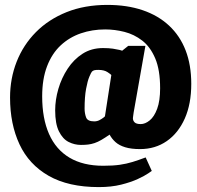

<svg xmlns="http://www.w3.org/2000/svg" viewBox="-20 -650 802 783"><path d="M383 113Q259 113 178.5 67Q98 21 59.5 -61.5Q21 -144 21 -252Q21 -330 48 -398.5Q75 -467 126.5 -519Q178 -571 251.5 -600.5Q325 -630 418 -630Q498 -630 561.5 -608.5Q625 -587 669.5 -545.5Q714 -504 737 -444.5Q760 -385 760 -308Q760 -226 733.5 -166.5Q707 -107 660 -74.5Q613 -42 551 -42Q515 -42 490.5 -49.5Q466 -57 451 -70.5Q436 -84 427 -101Q408 -88 393.5 -79.5Q379 -71 365.5 -66.5Q352 -62 339 -60.5Q326 -59 310 -59Q284 -59 260 -71Q236 -83 220.5 -114Q205 -145 205 -200Q205 -243 218 -287.5Q231 -332 256 -370Q281 -408 317 -431Q353 -454 400 -454Q424 -454 440.5 -451.5Q457 -449 467 -446.5Q477 -444 478 -443L503 -463H573L525 -191Q524 -183 523 -176.5Q522 -170 522 -168Q522 -158 529 -151Q536 -144 554 -144Q572 -144 590.5 -159Q609 -174 621 -206.5Q633 -239 633 -290Q633 -365 613 -412Q593 -459 560 -484.5Q527 -510 487.5 -520Q448 -530 409 -530Q356 -530 309.5 -514Q263 -498 227.5 -465Q192 -432 172 -380Q152 -328 152 -257Q152 -167 180 -103.5Q208 -40 263.5 -7Q319 26 401 26Q441 26 468.5 22Q496 18 520.5 10.5Q545 3 574 -8L599 47Q599 47 584.5 57Q570 67 542 80Q514 93 474 103Q434 113 383 113ZM364 -155Q376 -155 385.5 -160Q395 -165 401.5 -170Q408 -175 408 -176L434 -344Q433 -346 419 -355.5Q405 -365 381 -365Q370 -365 364.5 -363.5Q359 -362 355 -358Q352 -355 344.5 -337.5Q337 -320 331 -287.5Q325 -255 325 -207Q325 -188 331 -171.5Q337 -155 364 -155Z"/></svg>

Font: Faustina ExtraBold
Style: Regular
Weight: 800
Designer: Alfonso Garcia
Foundry: http://www.omnibus-type.com
Version: Version 1.200